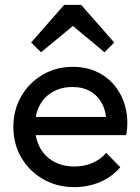

<svg xmlns="http://www.w3.org/2000/svg" viewBox="-20 -760 576 790"><path d="M286 10Q215 10 158 -22.5Q101 -55 68 -111Q35 -167 35 -238Q35 -308 67.5 -364Q100 -420 155.5 -452.5Q211 -485 280 -485Q346 -485 396.5 -455Q447 -425 475.5 -372Q504 -319 504 -252Q504 -242 503 -230.5Q502 -219 499 -204H98V-279H451L418 -250Q418 -298 401 -331.5Q384 -365 353 -383.5Q322 -402 278 -402Q232 -402 197 -382Q162 -362 143 -326Q124 -290 124 -241Q124 -191 144 -153.5Q164 -116 201 -95.5Q238 -75 286 -75Q326 -75 359.5 -89Q393 -103 417 -131L475 -72Q441 -32 391.5 -11Q342 10 286 10ZM149 -545 108 -585 244 -740H314L450 -585L410 -545L249 -679L310 -678Z"/></svg>

Font: Outfit Thin
Style: Regular
Weight: 400
Version: Version 1.100;gftools[0.9.27]